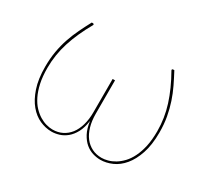

<svg xmlns="http://www.w3.org/2000/svg" viewBox="-105 -658 907 834"><g transform="rotate(30 348.5 -241.0)"><path d="M225.5 -2Q252.5 -2 274 -12.8Q295.5 -23.5 310.8 -43.2Q326 -63 334.2 -91.5Q342.5 -120 342.5 -155.5V-323H354.5V-155.5Q354.5 -120 362.8 -91.5Q371 -63 386.2 -43.2Q401.5 -23.5 423 -12.8Q444.5 -2 471.5 -2Q485.5 -2 502.5 -6.5Q519.5 -11 536.5 -21.2Q553.5 -31.5 569.2 -48Q585 -64.5 597.2 -89.2Q609.5 -114 616.8 -147Q624 -180 624 -223Q624 -288.5 604 -351.5Q584 -414.5 545 -483Q543.5 -486 545.2 -488Q547 -490 549.5 -490H555.5Q571.5 -460 586 -430Q600.5 -400 611.2 -367.8Q622 -335.5 628.5 -299.8Q635 -264 635 -223Q635 -161 620.2 -117.2Q605.5 -73.5 582.2 -45.8Q559 -18 529.5 -5Q500 8 471 8Q452.5 8 432.8 2Q413 -4 396 -18.2Q379 -32.5 366.2 -56.2Q353.5 -80 348.5 -116Q343.5 -80 330.8 -56.2Q318 -32.5 300.8 -18.2Q283.5 -4 264 2Q244.5 8 226 8Q196.5 8 167.2 -5Q138 -18 114.8 -45.8Q91.5 -73.5 76.8 -117.2Q62 -161 62 -223Q62 -264 68.2 -299.8Q74.5 -335.5 85.5 -367.8Q96.5 -400 111 -430Q125.5 -460 141.5 -490H147.5Q150 -490 151.8 -488Q153.5 -486 152 -483Q113 -414.5 93 -351.5Q73 -288.5 73 -223Q73 -180 80.2 -147Q87.5 -114 99.8 -89.2Q112 -64.5 127.8 -48Q143.5 -31.5 160.5 -21.2Q177.5 -11 194.2 -6.5Q211 -2 225.5 -2Z"/></g></svg>

Font: Lato Hairline
Style: Regular
Weight: 100
Designer: Lukasz Dziedzic
Foundry: tyPoland Lukasz Dziedzic
Version: Version 2.007; 2014-02-27